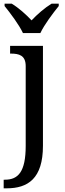

<svg xmlns="http://www.w3.org/2000/svg" viewBox="-32 -786 352 1046"><path d="M93 -606H188C209 -651 257 -715 288 -753V-766H249C211 -743 170 -707 140 -675C110 -707 70 -743 32 -766H-7V-753C24 -715 72 -651 93 -606ZM-12 240H4C120 240 202 187 202 8V-536H23V-494H27C71 -494 108 -485 108 -426V9C108 150 67 193 -5 193H-12Z"/></svg>

Font: Noto Serif Thai
Style: Regular
Weight: 400
Designer: Monotype Design Team
Foundry: Monotype Imaging Inc.
Version: Version 1.901